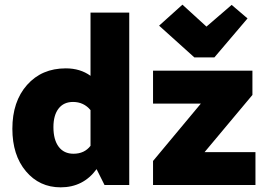

<svg xmlns="http://www.w3.org/2000/svg" viewBox="-20 -793 1151 823"><path d="M813 -547 662 -683 762 -773 865 -679 973 -772 1041 -714 899 -547ZM240 10Q149 10 91 -59Q33 -128 33 -241Q33 -358 96 -429Q159 -500 262 -500Q324 -500 368 -468V-739H534V0H428L394 -68Q337 10 240 10ZM636 0V-103L841 -349H636V-490H1062V-386L857 -141H1075V0ZM209 -248Q209 -194 231.5 -164Q254 -134 295 -134Q342 -134 368 -168V-321Q339 -356 293 -356Q253 -356 231 -327.5Q209 -299 209 -248Z"/></svg>

Font: Cantarell Extra Bold
Style: Regular
Weight: 800
Designer: Dave Crossland, Nikolaus Waxweiler, Florian Fecher, Jacques Le Bailly, Eben Sorkin, Alexei Vanyashin, Alexios Zavras, Em
Version: Version 0.303